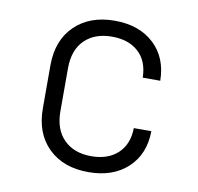

<svg xmlns="http://www.w3.org/2000/svg" viewBox="-68 -631 736 712"><g transform="rotate(10 300.0 -275.0)"><path d="M309 10Q214 10 158 -45Q102 -100 102 -194V-356Q102 -450 158.5 -505Q215 -560 309 -560Q401 -560 456.5 -508.5Q512 -457 513 -370H447Q446 -432 409 -466Q372 -500 309 -500Q244 -500 206 -462.5Q168 -425 168 -356V-194Q168 -126 206 -88Q244 -50 309 -50Q372 -50 409 -84.5Q446 -119 447 -180H513Q512 -93 456.5 -41.5Q401 10 309 10Z"/></g></svg>

Font: JetBrains Mono NL ExtraLight
Style: Regular
Weight: 200
Designer: Philipp Nurullin, Konstantin Bulenkov
Foundry: JetBrains
Version: Version 2.304; ttfautohint (v1.8.4.7-5d5b)